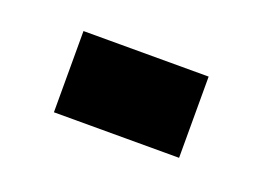

<svg xmlns="http://www.w3.org/2000/svg" viewBox="-37 -364 381 271"><g transform="rotate(20 153.0 -229.0)"><path d="M54 -290H242V-168H54Z"/></g></svg>

Font: Reem Kufi
Style: Bold
Weight: 700
Designer: Khaled Hosny
Version: Version 1.001